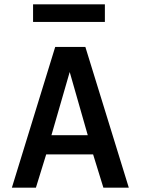

<svg xmlns="http://www.w3.org/2000/svg" viewBox="-20 -873 654 893"><path d="M133.8 -771V-853H467.8V-771ZM147 0H35.2L236.8 -654.8H377L579.1 0H460.9L413.1 -154.8H194.8ZM219.2 -244.1H388.2L304.2 -538.1Z"/></svg>

Font: IntelOne Mono Medium
Style: Regular
Weight: 500
Designer: Fred Shallcrass
Foundry: Frere-Jones Type LLC
Version: Version 1.200;hotconv 1.1.0;makeotfexe 2.6.0;FJTRelease1.2